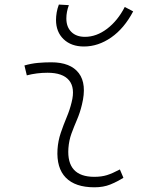

<svg xmlns="http://www.w3.org/2000/svg" viewBox="-20 -795 626 825"><path d="M495.1 -66.9 510.3 -31.2Q483.4 -14.2 453.9 -2.2Q424.3 9.8 385.7 9.8Q303.2 9.8 262.7 -31.7Q222.2 -73.2 227.1 -153.3Q229.5 -189.9 241.2 -224.4Q252.9 -258.8 266.6 -291.5Q280.3 -324.2 287.6 -355Q303.7 -417.5 276.6 -450Q249.5 -482.4 184.6 -482.4Q138.2 -482.4 95.2 -471.2L85 -513.7Q113.8 -522 142.6 -524.7Q171.4 -527.3 200.2 -527.3Q283.2 -527.3 318.6 -480.7Q354 -434.1 332 -345.2Q323.7 -310.5 310.8 -280.5Q297.9 -250.5 287.1 -221.2Q276.4 -191.9 273.9 -157.7Q265.6 -35.2 385.3 -35.2Q416 -35.2 439.5 -42.5Q462.9 -49.8 495.1 -66.9ZM340.8 -595.2Q286.1 -595.2 253.4 -626.5Q220.7 -657.7 220.7 -709.5Q220.7 -724.6 223.6 -741.7Q226.6 -758.8 232.9 -775.4L275.9 -772.9Q265.1 -743.7 265.1 -715.8Q265.1 -679.2 286.4 -658Q307.6 -636.7 345.2 -636.7Q394.5 -636.7 440.2 -671.4Q485.8 -706.1 516.1 -765.1L552.2 -746.1Q513.7 -672.9 457.8 -634Q401.9 -595.2 340.8 -595.2Z"/></svg>

Font: Cascadia Code ExtraLight
Style: Italic
Weight: 200
Italic angle: -10°
Monospace: yes
Designer: Aaron Bell
Foundry: Saja Typeworks
Version: Version 2404.023; ttfautohint (v1.8.4)